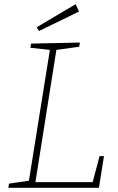

<svg xmlns="http://www.w3.org/2000/svg" viewBox="-20 -896 565 916"><path d="M422 -27 455 -151H476L452 0H20L23 -20L118 -34L218 -658L125 -668L128 -688L361 -693L358 -673L249 -658L149 -27ZM357 -841 166 -748 155 -766 341 -876Z"/></svg>

Font: Bitter Pro ExtraLight
Style: Italic
Weight: 275
Italic angle: -9°
Designer: Sol Matas, and Bitter project Authors
Foundry: Sol Matas
Version: Version 1.010